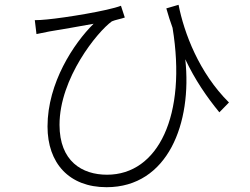

<svg xmlns="http://www.w3.org/2000/svg" viewBox="-20 -742 1040 800"><path d="M934 -315C809 -439 747 -605 724 -722L673 -707C681 -678 690 -651 699 -626C759 -261 639 -14 426 -14C322 -14 228 -70 228 -222C228 -416 386 -610 446 -653C459 -659 487 -664 500 -669L484 -718C430 -697 251 -668 176 -661C158 -659 138 -658 125 -658L132 -600C152 -604 170 -608 186 -611C227 -618 313 -632 370 -643C288 -562 178 -397 178 -215C178 -62 268 38 424 38C680 38 781 -230 752 -495C793 -409 840 -340 894 -274Z"/></svg>

Font: Genne Gothic Light
Style: Regular
Weight: 300
Designer: Ryoko NISHIZUKA (kana & ideographs); Paul D. Hunt (Latin, Greek & Cyrillic); Wenlong ZHANG (bopomofo); Sandoll Communica
Foundry: Adobe Systems Incorporated
Version: Version 1.004;PS 1.004;hotconv 16.6.51;makeotf.lib2.5.65220